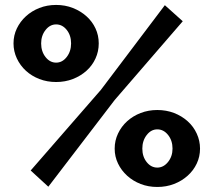

<svg xmlns="http://www.w3.org/2000/svg" viewBox="-20 -740 856 770"><path d="M34.2 -565.9Q34.2 -598.1 47.6 -626Q61 -653.8 84 -674.8Q106.9 -695.8 137.9 -708Q168.9 -720.2 205.1 -720.2Q241.2 -720.2 272.2 -708Q303.2 -695.8 326.7 -674.8Q350.1 -653.8 363 -626Q376 -598.1 376 -565.9Q376 -533.7 363 -505.4Q350.1 -477.1 326.7 -456.1Q303.2 -435.1 272.2 -423.1Q241.2 -411.1 205.1 -411.1Q168.9 -411.1 137.9 -423.1Q106.9 -435.1 84 -456.1Q61 -477.1 47.6 -505.6Q34.2 -534.2 34.2 -565.9ZM103 -56.2 384.8 -379.9 641.1 -719.2 712.9 -654.8 439.9 -338.9 173.8 8.8ZM145 -565.9Q145 -533.7 162.6 -511.2Q180.2 -488.8 205.1 -488.8Q230 -488.8 247.6 -511.5Q265.1 -534.2 265.1 -565.9Q265.1 -598.1 247.6 -620.1Q230 -642.1 205.1 -642.1Q180.2 -642.1 162.6 -619.6Q145 -597.2 145 -565.9ZM439.9 -144Q439.9 -176.3 453.4 -204.6Q466.8 -232.9 490 -253.9Q513.2 -274.9 544.2 -286.9Q575.2 -298.8 610.8 -298.8Q647 -298.8 678 -286.9Q709 -274.9 732.4 -253.9Q755.9 -232.9 769 -204.3Q782.2 -175.8 782.2 -144Q782.2 -111.8 769 -84Q755.9 -56.2 732.4 -35.2Q709 -14.2 678 -2.2Q647 9.8 610.8 9.8Q574.7 9.8 543.9 -2.2Q513.2 -14.2 490 -35.2Q466.8 -56.2 453.4 -84Q439.9 -111.8 439.9 -144ZM550.8 -144Q550.8 -111.8 568.4 -89.8Q585.9 -67.9 610.8 -67.9Q635.7 -67.9 653.8 -90.3Q671.9 -112.8 671.9 -144Q671.9 -176.3 654.1 -198.7Q636.2 -221.2 610.8 -221.2Q585.9 -221.2 568.4 -198.5Q550.8 -175.8 550.8 -144Z"/></svg>

Font: Raleway ExtraBold
Style: Regular
Weight: 800
Designer: Matt McInerney, Pablo Impallari, Rodrigo Fuenzalida
Foundry: Matt McInerney, Pablo Impallari, Rodrigo Fuenzalida
Version: Version 3.000g; ttfautohint (v1.5) -l 8 -r 28 -G 28 -x 14 -D